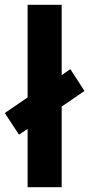

<svg xmlns="http://www.w3.org/2000/svg" viewBox="-37 -780 372 800"><path d="M78 0V-243L42 -219L-17 -309L78 -374V-760H220V-467L256 -492L315 -401L220 -336V0Z"/></svg>

Font: Noto Sans SemiCondensed
Style: Bold
Weight: 700
Width: 4
Designer: Monotype Design Team
Foundry: Monotype Imaging Inc.
Version: Version 2.013; ttfautohint (v1.8.4.7-5d5b)